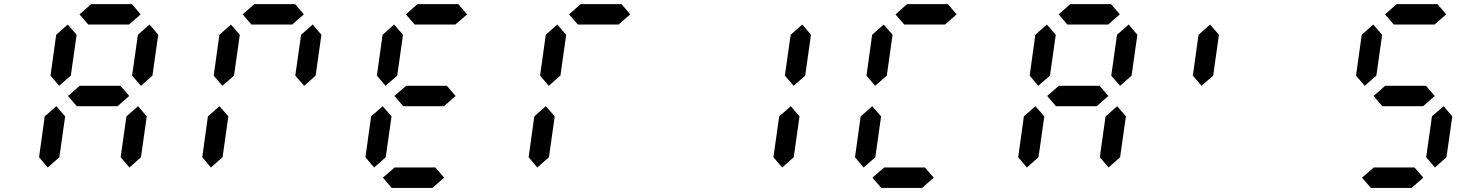

<svg xmlns="http://www.w3.org/2000/svg" viewBox="-20 -921 7238 941"><path d="M612.3 -800.8H412.6L369.6 -850.6L426.8 -900.9H626.5L669.4 -850.6ZM213.9 -100.1 171.4 -150.4 199.2 -350.6 255.9 -400.4 299.3 -350.6 271 -150.4ZM614.3 -100.1 571.3 -150.4 599.6 -350.6 656.7 -400.4 699.2 -350.6 670.9 -150.4ZM270 -500.5 227.5 -550.3 255.4 -750.5 312 -800.8 355.5 -750.5 327.1 -550.3ZM670.9 -500.5 627.4 -550.3 655.8 -750.5 712.9 -800.8 755.4 -750.5 727.1 -550.3ZM556.2 -400.4H356.4L313.5 -450.7L370.6 -500.5H570.3L613.3 -450.7Z M1412.1 -800.8H1212.4L1169.4 -850.6L1226.6 -900.9H1426.3L1469.2 -850.6ZM1013.7 -100.1 971.2 -150.4 999 -350.6 1055.7 -400.4 1099.1 -350.6 1070.8 -150.4ZM1069.8 -500.5 1027.3 -550.3 1055.2 -750.5 1111.8 -800.8 1155.3 -750.5 1127 -550.3ZM1470.7 -500.5 1427.2 -550.3 1455.6 -750.5 1512.7 -800.8 1555.2 -750.5 1526.9 -550.3Z M2211.9 -800.8H2012.2L1969.2 -850.6L2026.4 -900.9H2226.1L2269 -850.6ZM1813.5 -100.1 1771 -150.4 1798.8 -350.6 1855.5 -400.4 1898.9 -350.6 1870.6 -150.4ZM1869.6 -500.5 1827.1 -550.3 1855 -750.5 1911.6 -800.8 1955.1 -750.5 1926.8 -550.3ZM2155.8 -400.4H1956.1L1913.1 -450.7L1970.2 -500.5H2169.9L2212.9 -450.7ZM2099.6 0H1899.9L1856.4 -50.3L1914.1 -100.1H2113.8L2156.7 -50.3Z M3011.7 -800.8H2812L2769 -850.6L2826.2 -900.9H3025.9L3068.8 -850.6ZM2613.3 -100.1 2570.8 -150.4 2598.6 -350.6 2655.3 -400.4 2698.7 -350.6 2670.4 -150.4ZM2669.4 -500.5 2627 -550.3 2654.8 -750.5 2711.4 -800.8 2754.9 -750.5 2726.6 -550.3Z M3813.5 -100.1 3770.5 -150.4 3798.8 -350.6 3856 -400.4 3898.4 -350.6 3870.1 -150.4ZM3870.1 -500.5 3826.7 -550.3 3855 -750.5 3912.1 -800.8 3954.6 -750.5 3926.3 -550.3Z M4611.3 -800.8H4411.6L4368.7 -850.6L4425.8 -900.9H4625.5L4668.5 -850.6ZM4212.9 -100.1 4170.4 -150.4 4198.2 -350.6 4254.9 -400.4 4298.3 -350.6 4270 -150.4ZM4269 -500.5 4226.6 -550.3 4254.4 -750.5 4311 -800.8 4354.5 -750.5 4326.2 -550.3ZM4499 0H4299.3L4255.9 -50.3L4313.5 -100.1H4513.2L4556.2 -50.3Z M5411.1 -800.8H5211.4L5168.5 -850.6L5225.6 -900.9H5425.3L5468.3 -850.6ZM5012.7 -100.1 4970.2 -150.4 4998 -350.6 5054.7 -400.4 5098.1 -350.6 5069.8 -150.4ZM5413.1 -100.1 5370.1 -150.4 5398.4 -350.6 5455.6 -400.4 5498 -350.6 5469.7 -150.4ZM5068.8 -500.5 5026.4 -550.3 5054.2 -750.5 5110.8 -800.8 5154.3 -750.5 5126 -550.3ZM5469.7 -500.5 5426.3 -550.3 5454.6 -750.5 5511.7 -800.8 5554.2 -750.5 5525.9 -550.3ZM5355 -400.4H5155.3L5112.3 -450.7L5169.4 -500.5H5369.1L5412.1 -450.7Z M5868.7 -500.5 5826.2 -550.3 5854 -750.5 5910.6 -800.8 5954.1 -750.5 5925.8 -550.3Z M7010.7 -800.8H6811L6768.1 -850.6L6825.2 -900.9H7024.9L7067.9 -850.6ZM7012.7 -100.1 6969.7 -150.4 6998 -350.6 7055.2 -400.4 7097.7 -350.6 7069.3 -150.4ZM6668.5 -500.5 6626 -550.3 6653.8 -750.5 6710.4 -800.8 6753.9 -750.5 6725.6 -550.3ZM6954.6 -400.4H6754.9L6711.9 -450.7L6769 -500.5H6968.8L7011.7 -450.7ZM6898.4 0H6698.7L6655.3 -50.3L6712.9 -100.1H6912.6L6955.6 -50.3Z"/></svg>

Font: E1234
Style: Italic
Weight: 400
Italic angle: -8°
Designer: GGBotNet
Foundry: GGBotNet
Version: 1.04